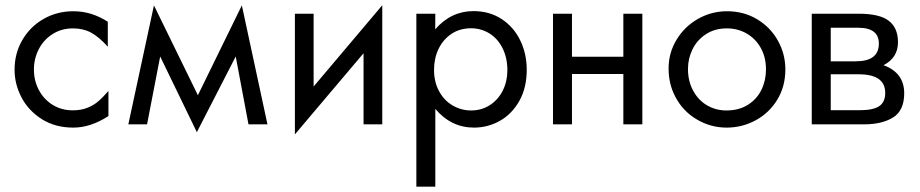

<svg xmlns="http://www.w3.org/2000/svg" viewBox="-20 -467 3453 721"><path d="M34.7 -205.1Q34.7 -266.6 64 -316.9Q93.3 -367.2 143.8 -396Q194.3 -424.8 255.9 -424.8Q323.7 -424.8 384.8 -385.3V-291.5Q351.6 -328.6 322 -344.5Q292.5 -360.4 253.9 -360.4Q210.9 -360.4 177.5 -339.1Q144 -317.9 125.7 -282.5Q107.4 -247.1 107.4 -206.1Q107.4 -163.6 126.2 -128.4Q145 -93.3 178.2 -73Q211.4 -52.7 252.9 -52.7Q283.7 -52.7 307.1 -61.8Q330.6 -70.8 348.6 -86.2Q366.7 -101.6 387.2 -125.5V-31.2Q320.3 12.2 255.4 12.2Q187.5 12.2 137.5 -19.3Q87.4 -50.8 61 -100.8Q34.7 -150.9 34.7 -205.1Z M558.1 -446.8 723.1 -109.4 888.2 -446.8 984.4 0H913.1L865.2 -254.9L719.2 29.3L581.5 -254.9L532.2 0H461.9Z M1087.4 -415.5H1157.7V-142.1L1415.5 -447.3V0H1345.2V-267.1L1087.4 37.6Z M1614.7 -415.5 1614.3 -356.9Q1673.8 -425.3 1757.8 -425.3Q1817.9 -425.3 1863.3 -395.8Q1908.7 -366.2 1933.3 -315.9Q1958 -265.6 1958 -205.1Q1958 -137.7 1930.4 -88.4Q1902.8 -39.1 1857.4 -13.4Q1812 12.2 1759.8 12.2Q1674.3 12.2 1614.7 -58.1V233.9H1543.5V-415.5ZM1629.4 -123.5Q1648.4 -88.9 1680.4 -70.6Q1712.4 -52.2 1749 -52.2Q1788.6 -52.2 1819.8 -72.5Q1851.1 -92.8 1868.2 -127.2Q1885.3 -161.6 1885.3 -202.6Q1885.3 -250.5 1866.9 -286.6Q1848.6 -322.8 1817.4 -341.8Q1786.1 -360.8 1749 -360.8Q1706.5 -360.8 1675 -339.6Q1643.6 -318.4 1626.7 -283Q1609.9 -247.6 1609.9 -205.1Q1609.9 -158.2 1629.4 -123.5Z M2056.6 0V-415.5H2127.9V-253.9H2320.8V-415.5H2392.1V0H2320.8V-189H2127.9V0Z M2521 -318.4Q2550.8 -367.7 2601.3 -396.2Q2651.9 -424.8 2710 -424.8Q2773.4 -424.8 2823.5 -394.5Q2873.5 -364.3 2901.4 -314Q2929.2 -263.7 2929.2 -206.5Q2929.2 -142.1 2898.7 -92.3Q2868.2 -42.5 2817.4 -15.1Q2766.6 12.2 2708.5 12.2Q2648.4 12.2 2596.2 -18.8Q2543.9 -49.8 2516.1 -103.5Q2490.7 -150.9 2490.7 -210Q2490.7 -269 2521 -318.4ZM2583 -126.5Q2602.1 -90.8 2635 -71.5Q2668 -52.2 2708 -52.2Q2754.9 -52.2 2788.6 -73.5Q2822.3 -94.7 2839.4 -129.9Q2856.4 -165 2856.4 -206.1Q2856.4 -252 2836.9 -286.9Q2817.4 -321.8 2783.9 -341.1Q2750.5 -360.4 2709.5 -360.4Q2664.1 -360.4 2630.9 -338.6Q2597.7 -316.9 2580.6 -282Q2563.5 -247.1 2563.5 -208.5Q2563.5 -161.6 2583 -126.5Z M3028.3 0V-415.5H3204.6Q3283.2 -415.5 3317.6 -388.9Q3352.1 -362.3 3352.1 -308.6Q3352.1 -250 3297.9 -222.2Q3375.5 -193.8 3375.5 -116.7Q3375.5 -52.2 3334 -26.1Q3292.5 0 3223.6 0ZM3210 -53.2Q3258.3 -53.2 3281.2 -68.1Q3304.2 -83 3304.2 -118.2Q3304.2 -188 3204.6 -188H3099.6V-53.2ZM3099.6 -362.8V-236.8H3193.8Q3280.3 -236.8 3280.3 -303.2Q3280.3 -362.8 3203.1 -362.8Z"/></svg>

Font: NMS Futura Pro Book
Style: Regular
Weight: 400
Designer: Blend3rman
Version: Version 0.1